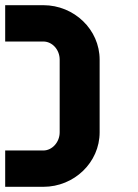

<svg xmlns="http://www.w3.org/2000/svg" viewBox="-20 -720 530 740"><path d="M0 0V-140H147C181 -140 210 -172 210 -210V-490C210 -529 181 -560 147 -560H0V-700H147C266 -700 364 -606 364 -490V-210C364 -94 266 0 147 0Z"/></svg>

Font: Generic Techno
Style: Regular
Weight: 400
Designer: NC Empire
Foundry: NC Empire
Version: Version 1.000;hotconv 1.0.109;makeotfexe 2.5.65596